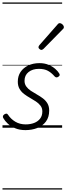

<svg xmlns="http://www.w3.org/2000/svg" viewBox="-20 -1026 533 1542"><path d="M184 19Q138 19 102 4Q66 -11 42.5 -33Q19 -55 7 -77Q2 -84 3.5 -92.5Q5 -101 14 -107Q24 -113 31 -113.5Q38 -114 44 -105Q67 -70 103 -48.5Q139 -27 186 -27Q224 -27 254 -38.5Q284 -50 302 -73Q320 -96 320 -131Q320 -158 305.5 -177Q291 -196 268.5 -211Q246 -226 221 -240Q196 -254 173.5 -271Q151 -288 137 -312Q123 -336 123 -370Q123 -415 145 -448Q167 -481 206.5 -500Q246 -519 297 -519Q338 -519 370 -505.5Q402 -492 423.5 -473Q445 -454 455 -437Q460 -429 459.5 -423Q459 -417 448 -409Q440 -404 433 -404.5Q426 -405 419 -412Q393 -442 364.5 -457.5Q336 -473 292 -473Q242 -473 209.5 -447.5Q177 -422 177 -377Q177 -351 191 -331.5Q205 -312 227.5 -297Q250 -282 276 -267.5Q302 -253 324.5 -236Q347 -219 361 -195.5Q375 -172 375 -138Q375 -85 349 -50Q323 -15 279.5 2Q236 19 184 19ZM312 -625Q306 -625 297.5 -632Q289 -639 289 -646Q289 -650 290.5 -654Q292 -658 296 -663L440 -827Q446 -835 450.5 -837.5Q455 -840 460 -840Q467 -840 475 -835Q483 -830 488 -822.5Q493 -815 493 -808Q493 -803 491.5 -799.5Q490 -796 485 -792L330 -634Q320 -625 312 -625ZM0 486H479V496H0ZM0 -20H479V0H0ZM0 -505H479V-500H0ZM0 -1006H479V-996H0Z"/></svg>

Font: Playwrite CA Guides
Style: Regular
Weight: 400
Designer: Veronika Burian, José Scaglione
Foundry: TypeTogether
Version: Version 1.003